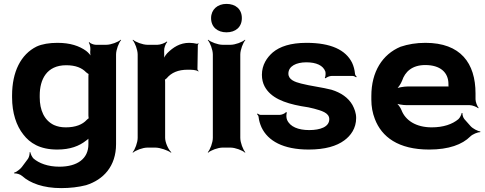

<svg xmlns="http://www.w3.org/2000/svg" viewBox="-20 -758 2489 986"><path d="M434 -31V-17C434 57 377 98 285 98C225 98 180 80 152 56C144 48 137 32 136 24H132C133 32 130 48 124 57L92 100C84 111 62 127 52 129L54 133C64 131 84 137 94 146C135 183 203 208 294 208C340 208 383 203 422 193C511 165 576 96 576 -18V-478C576 -502 590 -539 602 -552L600 -554C587 -542 550 -528 526 -528H472C461 -528 443 -535 438 -542L436 -539C441 -533 445 -514 444 -504V-502C442 -489 444 -471 448 -462L450 -464C447 -473 434 -488 422 -497C387 -522 341 -538 275 -538C234 -538 196 -532 168 -519C87 -479 42 -389 42 -268V-258C42 -178 64 -112 100 -67C133 -24 184 10 274 10C340 10 387 -8 422 -36C430 -41 438 -49 440 -55L436 -56C433 -51 434 -39 434 -31ZM434 -361V-166C434 -163 435 -149 436 -148L438 -151C436 -152 427 -145 425 -142C404 -119 369 -104 318 -104C294 -104 275 -108 257 -116C207 -140 184 -193 184 -258V-268C184 -349 219 -423 320 -423C369 -423 401 -409 422 -387C424 -385 436 -376 438 -377L436 -381C434 -380 434 -364 434 -361Z M998 -391 1000 -393C998 -395 994 -399 994 -403L996 -527C996 -529 999 -532 1000 -533L998 -536C997 -535 994 -533 992 -533C981 -536 964 -538 952 -538C904 -538 869 -515 839 -485C829 -474 819 -458 816 -449L819 -448C823 -457 824 -475 823 -488V-497C822 -511 830 -534 839 -542L837 -545C827 -537 804 -528 789 -528H737C713 -528 676 -542 663 -554L661 -552C673 -539 687 -502 687 -478V-50C687 -26 673 11 661 24L663 26C676 14 713 0 737 0H778C802 0 842 14 858 26L860 24C845 11 828 -26 828 -50V-334C828 -337 828 -350 826 -351L824 -348C825 -347 835 -354 836 -356C860 -385 895 -400 944 -400C961 -400 989 -400 998 -391Z M1214 -50V-478C1214 -502 1228 -539 1240 -552L1238 -554C1225 -542 1188 -528 1164 -528H1123C1099 -528 1062 -542 1049 -554L1047 -552C1059 -539 1073 -502 1073 -478V-50C1073 -26 1059 11 1047 24L1049 26C1062 14 1099 0 1123 0H1164C1188 0 1225 14 1238 26L1240 24C1228 11 1214 -26 1214 -50ZM1143 -592C1190 -592 1222 -619 1222 -665C1222 -711 1190 -738 1143 -738C1097 -738 1064 -709 1064 -665C1064 -619 1097 -592 1143 -592Z M1568 -90C1512 -90 1469 -107 1454 -143C1450 -152 1449 -173 1454 -180L1448 -182C1444 -175 1426 -168 1416 -168H1319C1313 -168 1306 -172 1303 -175L1300 -172C1303 -169 1308 -162 1308 -157C1310 -139 1315 -122 1323 -104C1356 -34 1435 10 1565 10C1650 10 1709 -8 1748 -37C1781 -61 1809 -99 1809 -152C1809 -178 1800 -200 1790 -219C1768 -257 1731 -282 1683 -297C1638 -309 1571 -317 1526 -329C1494 -337 1461 -349 1461 -380C1461 -418 1501 -438 1553 -438C1604 -438 1640 -422 1651 -390C1653 -382 1652 -364 1648 -358L1652 -356C1657 -361 1672 -368 1683 -368H1791C1797 -368 1805 -364 1809 -361L1812 -364C1808 -367 1803 -374 1803 -380C1801 -400 1796 -419 1788 -436C1755 -502 1679 -538 1554 -538C1472 -538 1417 -519 1381 -489C1351 -463 1325 -425 1325 -374C1325 -351 1330 -331 1339 -314C1370 -256 1439 -229 1526 -213C1554 -209 1575 -205 1593 -200C1628 -190 1671 -180 1671 -146C1671 -106 1624 -90 1568 -90Z M2165 -538C2117 -538 2076 -531 2037 -518C1944 -479 1887 -390 1887 -265V-246C1887 -211 1893 -178 1905 -147C1940 -55 2025 10 2184 10C2285 10 2354 -16 2395 -57C2407 -69 2434 -80 2446 -79L2447 -83C2434 -84 2407 -98 2396 -111L2365 -146C2358 -154 2354 -169 2355 -177L2351 -178C2350 -170 2342 -153 2334 -146C2303 -120 2257 -104 2197 -104C2116 -104 2062 -140 2042 -192C2037 -206 2022 -226 2011 -233L2008 -229C2019 -223 2049 -218 2069 -218H2392C2406 -218 2428 -209 2436 -202L2438 -204C2431 -212 2422 -234 2422 -248V-278C2422 -434 2345 -538 2165 -538ZM2283 -326V-320C2283 -317 2283 -311 2285 -310L2287 -312C2286 -314 2279 -314 2275 -314H2075C2054 -314 2020 -308 2008 -301L2012 -297C2024 -305 2039 -328 2045 -344C2060 -389 2096 -424 2164 -424C2240 -424 2283 -387 2283 -326Z"/></svg>

Font: Asimov
Style: EdgeWide
Weight: 500
Designer: Google
Version: Version 2.000980: 2014